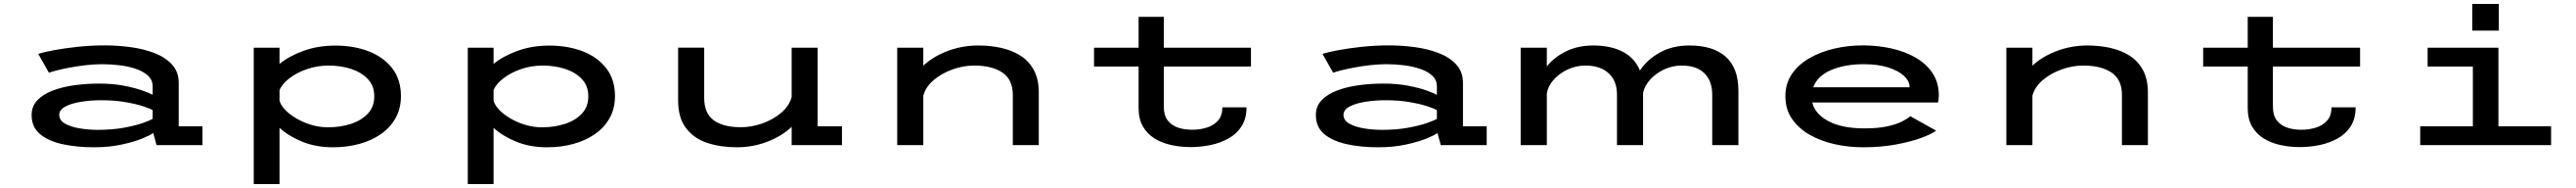

<svg xmlns="http://www.w3.org/2000/svg" viewBox="-20 -745 13240 965"><path d="M462 11Q374.5 11 302 -4.8Q229.5 -20.5 186 -56.5Q142.5 -92.5 142.5 -154.5Q142.5 -200 172.5 -231Q202.5 -262 252.5 -280.8Q302.5 -299.5 364.2 -307.8Q426 -316 489.5 -316Q559.5 -316 616.8 -305Q674 -294 712.2 -280.2Q750.5 -266.5 764.5 -258.5V-302Q764.5 -334 741.5 -355.8Q718.5 -377.5 680.5 -390.8Q642.5 -404 596.5 -409.8Q550.5 -415.5 504.5 -415.5Q464.5 -415.5 421 -410.5Q377.5 -405.5 338 -398Q298.5 -390.5 270 -383.2Q241.5 -376 231.5 -371.5L176.5 -468.5Q202.5 -477 255.2 -487Q308 -497 376.8 -504.5Q445.5 -512 519.5 -512Q583.5 -512 650 -503.2Q716.5 -494.5 772.8 -473Q829 -451.5 863.8 -414Q898.5 -376.5 898.5 -319.5V-96.5H1020.5V0H784.5L767.5 -62.5Q754 -51.5 711.2 -34Q668.5 -16.5 604.2 -2.8Q540 11 462 11ZM483 -78.5Q556.5 -78.5 615.5 -89.2Q674.5 -100 713.5 -113.5Q752.5 -127 764.5 -135.5V-179.5Q751 -188 714 -200Q677 -212 622.5 -221.2Q568 -230.5 501.5 -230.5Q444 -230.5 394.5 -222.2Q345 -214 314.8 -197.5Q284.5 -181 284.5 -155.5Q284.5 -127.5 314.2 -110.5Q344 -93.5 389.8 -86Q435.5 -78.5 483 -78.5Z M1284 200V-500H1416.5V-417Q1465.5 -457 1539.8 -484Q1614 -511 1703.5 -511Q1798 -511 1874.2 -481.8Q1950.5 -452.5 1995.5 -394.8Q2040.5 -337 2040.5 -252Q2040.5 -188 2013 -139Q1985.5 -90 1937.2 -56.5Q1889 -23 1825.8 -6Q1762.5 11 1691.5 11Q1603 11 1532.5 -18Q1462 -47 1416.5 -89V200ZM1668.5 -408.5Q1610 -408.5 1556.8 -390Q1503.5 -371.5 1466 -342.2Q1428.5 -313 1416.5 -282V-228.5Q1423 -204.5 1446.2 -180.5Q1469.5 -156.5 1504.5 -136.2Q1539.5 -116 1581 -103.8Q1622.5 -91.5 1665.5 -91.5Q1729.5 -91.5 1783.8 -109.2Q1838 -127 1870.8 -162.2Q1903.5 -197.5 1903.5 -250.5Q1903.5 -303.5 1871 -338.5Q1838.5 -373.5 1785 -391Q1731.5 -408.5 1668.5 -408.5Z M2384 200V-500H2516.5V-417Q2565.5 -457 2639.8 -484Q2714 -511 2803.5 -511Q2898 -511 2974.2 -481.8Q3050.5 -452.5 3095.5 -394.8Q3140.5 -337 3140.5 -252Q3140.5 -188 3113 -139Q3085.5 -90 3037.2 -56.5Q2989 -23 2925.8 -6Q2862.5 11 2791.5 11Q2703 11 2632.5 -18Q2562 -47 2516.5 -89V200ZM2768.5 -408.5Q2710 -408.5 2656.8 -390Q2603.5 -371.5 2566 -342.2Q2528.5 -313 2516.5 -282V-228.5Q2523 -204.5 2546.2 -180.5Q2569.5 -156.5 2604.5 -136.2Q2639.5 -116 2681 -103.8Q2722.5 -91.5 2765.5 -91.5Q2829.5 -91.5 2883.8 -109.2Q2938 -127 2970.8 -162.2Q3003.5 -197.5 3003.5 -250.5Q3003.5 -303.5 2971 -338.5Q2938.5 -373.5 2885 -391Q2831.5 -408.5 2768.5 -408.5Z M3766.5 11Q3683 11 3614.8 -11.5Q3546.5 -34 3505.8 -87Q3465 -140 3465 -230.5V-500.5H3599V-242.5Q3599 -163.5 3647.8 -127.8Q3696.5 -92 3787.5 -92Q3843 -92 3898.5 -111.8Q3954 -131.5 3995.2 -166.5Q4036.5 -201.5 4048.5 -247.5V-500H4182V-96.5H4307V0H4048.5V-94Q3998.5 -46.5 3924 -17.8Q3849.5 11 3766.5 11Z M4591 0V-500H4725V-408Q4775.5 -455 4850.2 -483.2Q4925 -511.5 5007.5 -511.5Q5069.5 -511.5 5125.8 -499Q5182 -486.5 5225.2 -458.8Q5268.5 -431 5293.5 -384.5Q5318.5 -338 5318.5 -270V0H5185V-258Q5185 -337 5131.2 -372.8Q5077.5 -408.5 4986.5 -408.5Q4930.5 -408.5 4874.8 -388.5Q4819 -368.5 4777.8 -333.5Q4736.5 -298.5 4725 -253V0Z M5831.5 -190.5V-403.5H5602.5V-500H5831.5V-658.5H5961V-500H6409V-403.5H5961V-197Q5961 -153 5980.8 -127.2Q6000.5 -101.5 6033.5 -90.2Q6066.5 -79 6107 -79Q6146.5 -79 6182 -90Q6217.5 -101 6239.8 -126.2Q6262 -151.5 6262 -194H6386Q6386 -136.5 6361 -97.2Q6336 -58 6294 -34.5Q6252 -11 6201.2 -0.5Q6150.5 10 6099 10Q6047.5 10 5999.5 -0.5Q5951.5 -11 5913.8 -34.2Q5876 -57.5 5853.8 -95.8Q5831.5 -134 5831.5 -190.5Z M7062 11Q6974.5 11 6902 -4.8Q6829.5 -20.5 6786 -56.5Q6742.5 -92.5 6742.5 -154.5Q6742.5 -200 6772.5 -231Q6802.5 -262 6852.5 -280.8Q6902.5 -299.5 6964.2 -307.8Q7026 -316 7089.5 -316Q7159.5 -316 7216.8 -305Q7274 -294 7312.2 -280.2Q7350.5 -266.5 7364.5 -258.5V-302Q7364.5 -334 7341.5 -355.8Q7318.5 -377.5 7280.5 -390.8Q7242.5 -404 7196.5 -409.8Q7150.5 -415.5 7104.5 -415.5Q7064.5 -415.5 7021 -410.5Q6977.5 -405.5 6938 -398Q6898.5 -390.5 6870 -383.2Q6841.5 -376 6831.5 -371.5L6776.5 -468.5Q6802.5 -477 6855.2 -487Q6908 -497 6976.8 -504.5Q7045.5 -512 7119.5 -512Q7183.5 -512 7250 -503.2Q7316.5 -494.5 7372.8 -473Q7429 -451.5 7463.8 -414Q7498.5 -376.5 7498.5 -319.5V-96.5H7620.5V0H7384.5L7367.5 -62.5Q7354 -51.5 7311.2 -34Q7268.5 -16.5 7204.2 -2.8Q7140 11 7062 11ZM7083 -78.5Q7156.5 -78.5 7215.5 -89.2Q7274.5 -100 7313.5 -113.5Q7352.5 -127 7364.5 -135.5V-179.5Q7351 -188 7314 -200Q7277 -212 7222.5 -221.2Q7168 -230.5 7101.5 -230.5Q7044 -230.5 6994.5 -222.2Q6945 -214 6914.8 -197.5Q6884.5 -181 6884.5 -155.5Q6884.5 -127.5 6914.2 -110.5Q6944 -93.5 6989.8 -86Q7035.5 -78.5 7083 -78.5Z M7795 0V-500H7929.5V-404Q7966.5 -451 8027.8 -481.2Q8089 -511.5 8168 -511.5Q8259 -511.5 8320.8 -478.8Q8382.5 -446 8408 -383Q8444 -438.5 8509.5 -475Q8575 -511.5 8662 -511.5Q8784.5 -511.5 8849.2 -453.5Q8914 -395.5 8914 -279V0H8779.5V-259Q8779.5 -330 8739 -369.2Q8698.5 -408.5 8623 -408.5Q8575 -408.5 8532.8 -388.8Q8490.5 -369 8461.5 -337.5Q8432.5 -306 8424 -269.5V0H8290V-259Q8290 -330 8246.8 -369.2Q8203.5 -408.5 8128 -408.5Q8080 -408.5 8037 -388.5Q7994 -368.5 7965 -336.2Q7936 -304 7929.5 -266V0Z M9555 11Q9480.5 11 9409.2 -4.8Q9338 -20.5 9280.8 -53Q9223.5 -85.5 9189.5 -134.8Q9155.5 -184 9155.5 -251Q9155.5 -316.5 9189.2 -365.5Q9223 -414.5 9280 -447Q9337 -479.5 9408 -495.8Q9479 -512 9553 -512Q9628.5 -512 9698.5 -496.8Q9768.5 -481.5 9824 -449.8Q9879.5 -418 9911.8 -369.5Q9944 -321 9944 -255Q9944 -242.5 9942.8 -233.2Q9941.5 -224 9940 -219H9293.5Q9308 -159 9377.8 -122.5Q9447.5 -86 9561 -86Q9632 -86 9679.5 -96.5Q9727 -107 9755.2 -121.5Q9783.5 -136 9797.5 -148.5L9930 -74.5Q9908.5 -57.5 9854.5 -37.5Q9800.5 -17.5 9723.2 -3.2Q9646 11 9555 11ZM9557.5 -415.5Q9463 -415.5 9391.8 -386Q9320.5 -356.5 9298.5 -297H9793.5V-299Q9793.5 -329 9765 -355.5Q9736.5 -382 9683.8 -398.8Q9631 -415.5 9557.5 -415.5Z M10291 0V-500H10425V-408Q10475.5 -455 10550.2 -483.2Q10625 -511.5 10707.5 -511.5Q10769.5 -511.5 10825.8 -499Q10882 -486.5 10925.2 -458.8Q10968.5 -431 10993.5 -384.5Q11018.5 -338 11018.5 -270V0H10885V-258Q10885 -337 10831.2 -372.8Q10777.5 -408.5 10686.5 -408.5Q10630.5 -408.5 10574.8 -388.5Q10519 -368.5 10477.8 -333.5Q10436.5 -298.5 10425 -253V0Z M11531.5 -190.5V-403.5H11302.5V-500H11531.5V-658.5H11661V-500H12109V-403.5H11661V-197Q11661 -153 11680.8 -127.2Q11700.5 -101.5 11733.5 -90.2Q11766.5 -79 11807 -79Q11846.5 -79 11882 -90Q11917.5 -101 11939.8 -126.2Q11962 -151.5 11962 -194H12086Q12086 -136.5 12061 -97.2Q12036 -58 11994 -34.5Q11952 -11 11901.2 -0.5Q11850.5 10 11799 10Q11747.5 10 11699.5 -0.5Q11651.5 -11 11613.8 -34.2Q11576 -57.5 11553.8 -95.8Q11531.5 -134 11531.5 -190.5Z M12685.5 -725H12822V-588H12685.5ZM12418 0V-96.5H12688.5V-403.5H12456V-500H12820V-96.5H13090.5V0Z"/></svg>

Font: Trispace Expanded Medium
Style: Regular
Weight: 500
Width: 7
Designer: Tyler Finck
Foundry: Etcetera Type Company
Version: Version 1.210; ttfautohint (v1.8.3)